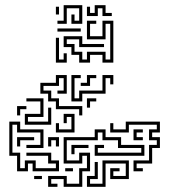

<svg xmlns="http://www.w3.org/2000/svg" viewBox="-20 -524 689 742"><path d="M202 -432V-444H226V-504H298V-432H256V-468H268V-444H286V-492H238V-432ZM316 -462V-498H328V-474H346V-504H388V-474H412V-462H376V-492H358V-462ZM196 -468V-498H208V-468ZM286 -282V-312H256V-342H226V-384H298V-354H382V-342H286V-372H238V-354H268V-324H298V-294H316V-324H388V-294H406V-432H388V-372H316V-444H352V-432H328V-384H376V-444H418V-282H376V-312H328V-282ZM202 -402V-414H292V-402ZM196 -282V-378H208V-294H226V-318H238V-282ZM286 -78V-102H196V-132H166V-162H136V-204H196V-234H238V-162H202V-174H226V-222H208V-192H148V-174H178V-144H208V-114H298V-78ZM256 -132V-234H292V-222H268V-144H286V-174H376V-234H418V-198H406V-222H388V-162H298V-132ZM292 -192V-204H316V-234H352V-222H328V-192ZM76 -42V-84H136V-132H82V-144H148V-72H88V-54H166V-108H178V-42ZM316 -108V-144H352V-132H328V-108ZM46 -78V-114H82V-102H58V-78ZM196 -12V-48H208V-24H256V-72H238V-48H226V-84H268V-12ZM46 138V78H16V-54H58V-24H148V48H82V36H136V-12H46V-42H28V66H58V126H76V96H118V126H196V108H166V78H82V66H178V96H208V138H106V108H88V138ZM496 138V96H556V36H586V18H556V-24H586V-42H478V-12H406V-48H418V-24H466V-54H598V-12H568V6H598V48H568V108H508V126H532V138ZM166 198V156H238V186H286V126H316V78H298V108H226V6H346V-24H388V6H448V36H538V78H346V36H382V48H358V66H526V48H436V18H376V-12H358V18H238V96H286V66H328V138H298V198H226V168H178V186H202V198ZM496 18V-24H532V-12H508V6H532V18ZM46 42V6H112V18H58V42ZM166 42V6H208V42H196V18H178V42ZM256 72V36H322V48H268V72ZM316 198V156H346V102H358V168H328V186H376V96H478V168H406V126H442V138H418V156H466V108H388V198ZM232 138V126H262V138ZM112 168V156H142V168Z"/></svg>

Font: Rubik Maze
Style: Regular
Weight: 400
Designer: Hubert and Fischer, NaN
Foundry: Hubert and Fischer, NaN
Version: Version 2.200